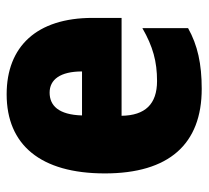

<svg xmlns="http://www.w3.org/2000/svg" viewBox="-44 -558 612 563"><g transform="rotate(-90 261.5 -276.0)"><path d="M267 -562C119 -562 35 -463 35 -274C35 -86 121 10 283 10C356 10 411 -2 461 -30V-164C407 -133 363 -121 306 -121C238 -121 205 -156 204 -225H491V-310C491 -474 407 -562 267 -562ZM272 -436C310 -436 334 -405 334 -341H205C207 -410 234 -436 272 -436Z"/></g></svg>

Font: Noto Sans Georgian Condensed Black
Style: Regular
Weight: 900
Width: 3
Designer: Monotype Design Team, Akaki Razmadze
Foundry: Google LLC
Version: Version 2.005